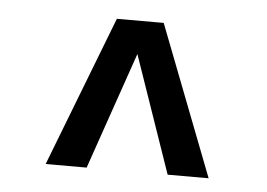

<svg xmlns="http://www.w3.org/2000/svg" viewBox="-34 -729 546 392"><g transform="rotate(5 239.0 -533.0)"><path d="M72 -379 191 -687H287L406 -379H322L239 -619L156 -379Z"/></g></svg>

Font: Archivo ExtraCondensed Medium
Style: Regular
Weight: 500
Width: 2
Designer: Hector Gatti
Foundry: Omnibus-Type
Version: Version 2.001